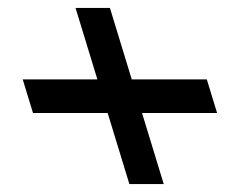

<svg xmlns="http://www.w3.org/2000/svg" viewBox="-20 -582 607 486"><path d="M171.2 -562 226.5 -381H37.5L63.5 -296H252.5L307.5 -116H394.5L339.5 -296H529.5L503.5 -381H313.5L258.2 -562Z"/></svg>

Font: Din Kursivschrift
Style: LeftEng
Weight: 400
Version: Version 1.089